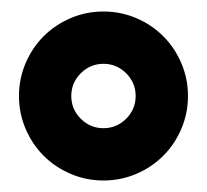

<svg xmlns="http://www.w3.org/2000/svg" viewBox="-20 -729 360 334"><path d="M160 -415Q130 -415 103 -426.5Q76 -438 56 -458Q36 -478 24.5 -505Q13 -532 13 -562Q13 -592 24.5 -619Q36 -646 56 -666Q76 -686 103 -697.5Q130 -709 160 -709Q190 -709 217 -697.5Q244 -686 264 -666Q284 -646 295.5 -619Q307 -592 307 -562Q307 -532 295.5 -505Q284 -478 264 -458Q244 -438 217 -426.5Q190 -415 160 -415ZM160 -506Q183 -506 199.5 -522.5Q216 -539 216 -562Q216 -585 199.5 -601.5Q183 -618 160 -618Q137 -618 120.5 -601.5Q104 -585 104 -562Q104 -539 120.5 -522.5Q137 -506 160 -506Z"/></svg>

Font: 
Style: 㨦
Weight: 700
Designer: A.Korolkova, Vitaly Kuzmin
Foundry: ParaType Ltd
Version: Version 2.000